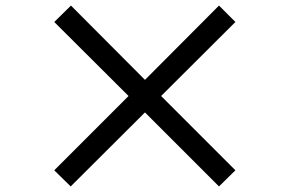

<svg xmlns="http://www.w3.org/2000/svg" viewBox="-20 -723 1040 690"><path d="M826 -111 559 -378 826 -644 767 -703 501 -436 235 -703 175 -644 442 -378 175 -111 234 -53 501 -319 767 -53Z"/></svg>

Font: Source Han Sans KR Medium
Style: Regular
Weight: 500
Designer: Ryoko NISHIZUKA (kana & ideographs); Paul D. Hunt (Latin, Greek & Cyrillic); Wenlong ZHANG (bopomofo); Sandoll Communica
Foundry: Adobe Systems Incorporated
Version: Version 1.001;PS 1.001;hotconv 1.0.78;makeotf.lib2.5.61930